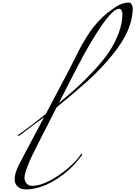

<svg xmlns="http://www.w3.org/2000/svg" viewBox="-20 -1448 1050 1490"><path d="M436 -648Q518 -716 579.5 -771.5Q641 -827 710.5 -902Q780 -977 825 -1043.5Q870 -1110 900 -1188.5Q930 -1267 930 -1340Q930 -1357 923 -1368.5Q916 -1380 904 -1380Q859 -1380 770 -1251.5Q681 -1123 582 -932ZM322 -538Q221 -465 184 -436Q128 -392 124 -392Q120 -392 120 -396Q120 -400 126 -404Q248 -492 336 -564L510 -894Q521 -915 554.5 -981.5Q588 -1048 602 -1075Q616 -1102 649 -1156Q682 -1210 708 -1241Q778 -1327 852 -1376Q921 -1428 976 -1428Q994 -1428 1002 -1413Q1010 -1398 1010 -1384Q1010 -1218 861 -1033Q811 -971 766 -923Q722 -875 654 -814Q570 -738 420 -616L284 -350Q248 -278 228.5 -238.5Q209 -199 189.5 -147Q170 -95 170 -69Q170 -43 186 -24.5Q202 -6 228 -6Q291 -6 368 -47Q445 -88 510 -144.5Q575 -201 606 -248Q610 -254 614 -254Q618 -254 618 -251Q618 -248 616 -244Q562 -172 508.5 -125Q455 -78 395 -43Q335 -8 279.5 7Q224 22 183 22Q142 22 118 0.5Q94 -21 94 -53Q94 -85 104.5 -115.5Q115 -146 125.5 -167Q136 -188 168 -248Z"/></svg>

Font: Miama
Style: Regular
Weight: 400
Italic angle: 16.5°
Designer: Linus Romer
Foundry: Linus Romer
Version: 0.32